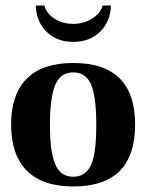

<svg xmlns="http://www.w3.org/2000/svg" viewBox="-20 -662 527 692"><path d="M244 10Q133 10 76.5 -47Q20 -104 20 -213Q20 -322 76.5 -378.5Q133 -435 244 -435Q467 -435 467 -213Q467 10 244 10ZM244 -25Q288 -25 308 -67Q327 -108 327 -211Q327 -316 308 -358Q289 -401 244 -401Q199 -401 180 -358Q160 -313 160 -211Q160 -111 180 -68Q199 -25 244 -25ZM109 -642H140Q147 -614 176 -595Q205 -576 244 -576Q282 -576 312 -595Q342 -614 350 -642H380Q378 -584 340.5 -547.5Q303 -511 244 -511Q185 -511 148 -547.5Q111 -584 109 -642Z"/></svg>

Font: UnnaBold
Style: Bold
Weight: 700
Designer: Jorge de Buen Unna
Foundry: Omnibus-Type
Version: Version 2.008;hotconv 1.0.109;makeotfexe 2.5.65596